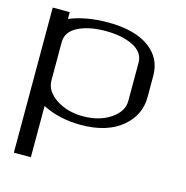

<svg xmlns="http://www.w3.org/2000/svg" viewBox="-105 -599 876 905"><g transform="rotate(15 333.0 -146.0)"><path d="M125 -500V-466.8Q205.1 -500 312.5 -500Q441.4 -500 512.2 -449.7Q583 -399.4 583 -312.5V-208Q583 -118.2 510.3 -59.1Q437.5 0 312.5 0Q207 0 125 -42V208H42V-500ZM500 -167V-354.5Q500 -404.3 446.8 -431.2Q393.6 -458 312.5 -458Q231.4 -458 178.2 -431.2Q125 -404.3 125 -354.5V-167Q125 -115.2 179.7 -78.6Q234.4 -42 312.5 -42Q390.6 -42 445.3 -78.6Q500 -115.2 500 -167Z"/></g></svg>

Font: okolaks
Style: Regular
Weight: 500
Version: Version 000.6.0